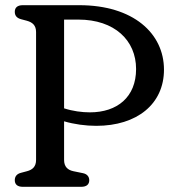

<svg xmlns="http://www.w3.org/2000/svg" viewBox="-20 -720 674 740"><path d="M68 -700C47 -700 37 -690.5 37 -674.5C37 -660 44.5 -650.5 61 -646L83.5 -640C105 -634 119 -622.5 119 -596.5V-103.5C119 -77.5 105 -65.5 83.5 -60L61 -54C45 -50 37 -40 37 -25.5C37 -9.5 47 0 68 0H293C314 0 324 -9.5 324 -25.5C324 -39.5 315 -49.5 300 -52.5L263.5 -60C241 -64.5 227 -77.5 227 -103.5V-252.5C266 -241 310 -235 351 -235C508 -235 612 -319 612 -451.5C612 -591.5 493.5 -700 285.5 -700ZM326.5 -287C296.5 -287 260.5 -291.5 227 -302.5V-644.5H282C421.5 -644.5 504.5 -564.5 504.5 -454C504.5 -346 432 -287 326.5 -287Z"/></svg>

Font: dr Title
Style: Regular
Weight: 400
Version: Version 1.000;hotconv 1.0.109;makeotfexe 2.5.65596